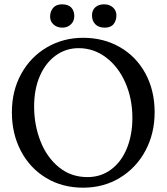

<svg xmlns="http://www.w3.org/2000/svg" viewBox="-20 -860 771 889"><path d="M35 -340Q35 -440 78.5 -518.5Q122 -597 197.5 -641Q273 -685 365 -685Q460 -685 535.5 -641.5Q611 -598 653.5 -519.5Q696 -441 696 -340Q696 -242 653.5 -162.5Q611 -83 535.5 -37Q460 9 365 9Q268 9 193 -36.5Q118 -82 76.5 -161.5Q35 -241 35 -340ZM593 -314Q593 -403 560.5 -477Q528 -551 471 -594Q414 -637 344 -637Q285 -637 238 -603Q191 -569 164.5 -508Q138 -447 138 -367Q138 -281 167.5 -206Q197 -131 253 -85.5Q309 -40 385 -40Q448 -40 495.5 -76Q543 -112 568 -174.5Q593 -237 593 -314ZM212 -783Q212 -807 226 -823.5Q240 -840 267 -840Q296 -840 310 -825Q324 -810 324 -785Q324 -762 308 -747Q292 -732 269 -732Q244 -732 228 -746.5Q212 -761 212 -783ZM406 -789Q406 -813 421.5 -826.5Q437 -840 462 -840Q487 -840 503 -825.5Q519 -811 519 -789Q519 -765 506 -748.5Q493 -732 465 -732Q437 -732 421.5 -747.5Q406 -763 406 -789Z"/></svg>

Font: Vollkorn SC
Style: Regular
Weight: 400
Designer: Friedrich Althausen
Foundry: Friedrich Althausen
Version: Version 4.015